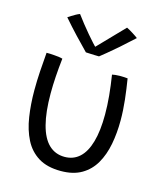

<svg xmlns="http://www.w3.org/2000/svg" viewBox="-115 -839 819 951"><g transform="rotate(15 294.5 -364.0)"><path d="M407.5 -503.5Q413 -505 424.2 -506.2Q435.5 -507.5 447 -507.5Q457 -507.5 468.5 -507Q480 -506.5 487 -505.5Q495.5 -454 501.5 -400.2Q507.5 -346.5 507.5 -294.5Q507.5 -230 496.5 -172.5Q485.5 -115 460.2 -71Q435 -27 392 -1.8Q349 23.5 285.5 23.5Q215.5 23.5 170.5 -4.2Q125.5 -32 100.5 -81Q75.5 -130 65.8 -193.8Q56 -257.5 56 -329.5Q56 -377.5 59.2 -427Q62.5 -476.5 66.5 -524Q73.5 -524 84.8 -523.8Q96 -523.5 105 -522.5Q117 -522 129 -520.2Q141 -518.5 149.5 -516Q144 -467.5 141 -422Q138 -376.5 138 -335Q138 -239.5 154.8 -175.8Q171.5 -112 204.5 -80.5Q237.5 -49 285.5 -49Q330.5 -49 361.8 -77.5Q393 -106 409.2 -162.8Q425.5 -219.5 425.5 -303.5Q425.5 -349 420.8 -399.5Q416 -450 407.5 -503.5ZM419.5 -747.5Q427 -744 435.8 -738.8Q444.5 -733.5 453.5 -728Q462.5 -722.5 469.5 -717.5Q476.5 -712.5 479.5 -710Q440 -673.5 408 -645.5Q376 -617.5 354 -599.8Q332 -582 322 -574Q312 -574 299.2 -574.5Q286.5 -575 274.5 -575.5Q262.5 -576 254 -576.5Q222 -609 189 -644Q156 -679 120 -720.5Q127.5 -725.5 137 -731.5Q146.5 -737.5 156.8 -743.2Q167 -749 177 -752.5Q191.5 -732.5 209.5 -710Q227.5 -687.5 245.2 -666.5Q263 -645.5 276.5 -630.8Q290 -616 295 -612H288.5Q300.5 -624.5 323.8 -648.5Q347 -672.5 373 -699.5Q399 -726.5 419.5 -747.5Z"/></g></svg>

Font: Grandstander Thin Light
Style: Regular
Weight: 300
Version: Version 1.200